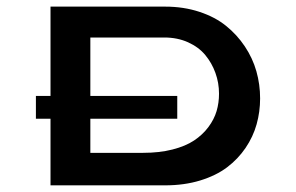

<svg xmlns="http://www.w3.org/2000/svg" viewBox="-20 -557 890 577"><path d="M512.7 -200.2H87.9V-268.6H512.7ZM473.6 -444.3H251.5V-97.7H410.2Q459 -97.7 498.3 -107.7Q537.6 -117.7 563.2 -134.8Q588.9 -151.9 606.2 -175Q623.5 -198.2 630.9 -223.1Q638.2 -248 638.2 -275.4Q638.2 -308.1 627.4 -337.9Q616.7 -367.7 596.9 -391.6Q577.1 -415.5 545.2 -429.9Q513.2 -444.3 473.6 -444.3ZM476.1 0H131.8V-537.1H476.1Q531.7 -537.1 579.1 -521.5Q626.5 -505.9 659.4 -479.2Q692.4 -452.6 715.8 -417.5Q739.3 -382.3 750.5 -342.8Q761.7 -303.2 761.7 -261.2Q761.7 -221.2 751.2 -183.6Q740.7 -146 718 -112.5Q695.3 -79.1 662.4 -54.2Q629.4 -29.3 581.5 -14.6Q533.7 0 476.1 0Z"/></svg>

Font: Squarish Sans CT
Style: Regular
Weight: 400
Version: Version 0.9